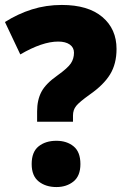

<svg xmlns="http://www.w3.org/2000/svg" viewBox="-20 -744 507 776"><path d="M130 -294Q130 -340 147.5 -373Q165 -406 212 -439Q254 -469 266.5 -488Q279 -507 279 -531Q279 -552 262 -564Q245 -576 215 -576Q151 -576 62 -524L0 -655Q52 -688 109 -706Q166 -724 230 -724Q336 -724 393.5 -675.5Q451 -627 451 -546Q451 -486 425 -443.5Q399 -401 343 -362Q301 -332 288 -316Q275 -300 275 -277V-252H130ZM108 -81Q108 -130 136 -152.5Q164 -175 208 -175Q250 -175 277.5 -152.5Q305 -130 305 -81Q305 -33 277 -10.5Q249 12 208 12Q165 12 136.5 -10.5Q108 -33 108 -81Z"/></svg>

Font: Noto Sans Ethiopic SemiCondensed Black
Style: Regular
Weight: 900
Width: 4
Designer: Monotype Design Team
Foundry: Monotype Imaging Inc.
Version: Version 2.102; ttfautohint (v1.8.4.7-5d5b)